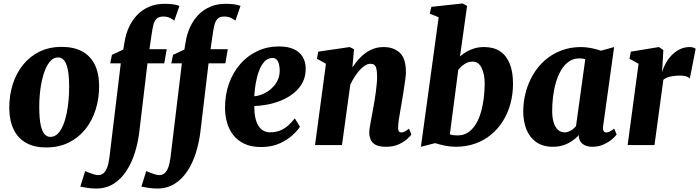

<svg xmlns="http://www.w3.org/2000/svg" viewBox="-20 -837 4034 1108"><path d="M336 -566.5Q405 -566.5 453 -541Q501 -515.5 526.2 -465.5Q551.5 -415.5 552 -343Q552.5 -270 532.2 -205.2Q512 -140.5 472.5 -91.2Q433 -42 376 -14Q319 14 246 14Q179 14 131.8 -12Q84.5 -38 59.5 -88.5Q34.5 -139 33.5 -211Q33 -285 53.2 -349.5Q73.5 -414 112.8 -462.8Q152 -511.5 208.2 -539Q264.5 -566.5 336 -566.5ZM315.5 -505.5Q291 -505.5 273 -487Q255 -468.5 242 -437.5Q229 -406.5 221 -368.8Q213 -331 209.5 -291Q206 -251 206.5 -215.5Q207 -149 215.5 -112.5Q224 -76 238.2 -61.5Q252.5 -47 270.5 -47Q295 -47 313.2 -65.2Q331.5 -83.5 344.2 -114.2Q357 -145 364.8 -183.2Q372.5 -221.5 376 -261.5Q379.5 -301.5 379 -338.5Q378.5 -405 370 -441.2Q361.5 -477.5 347.5 -491.5Q333.5 -505.5 315.5 -505.5Z M699.5 -598.5Q707 -643.5 725.5 -682.8Q744 -722 772.8 -751.8Q801.5 -781.5 841 -798.2Q880.5 -815 929.5 -815Q950 -815 973 -812.8Q996 -810.5 1015.5 -803L986 -718Q976.5 -725.5 960.8 -733.5Q945 -741.5 921 -741.5Q896 -741.5 883.2 -728.5Q870.5 -715.5 864.8 -692Q859 -668.5 854.5 -636L842.5 -553H942L928 -471.5H831L783.5 -73Q776 -12.5 757.8 45.5Q739.5 103.5 709.2 149.8Q679 196 635.8 223.5Q592.5 251 535 251Q509.5 251 483.2 247Q457 243 443.5 240L471.5 150Q475.5 152 489.2 157.8Q503 163.5 519.2 168.5Q535.5 173.5 547 173.5Q564 173.5 576.5 163.2Q589 153 597.8 131.2Q606.5 109.5 611 75L677 -471.5H616L626 -520.5L691.5 -551Z M1052 -598.5Q1059.5 -643.5 1078 -682.8Q1096.5 -722 1125.2 -751.8Q1154 -781.5 1193.5 -798.2Q1233 -815 1282 -815Q1302.5 -815 1325.5 -812.8Q1348.5 -810.5 1368 -803L1338.5 -718Q1329 -725.5 1313.2 -733.5Q1297.5 -741.5 1273.5 -741.5Q1248.5 -741.5 1235.8 -728.5Q1223 -715.5 1217.2 -692Q1211.5 -668.5 1207 -636L1195 -553H1294.5L1280.5 -471.5H1183.5L1136 -73Q1128.5 -12.5 1110.2 45.5Q1092 103.5 1061.8 149.8Q1031.5 196 988.2 223.5Q945 251 887.5 251Q862 251 835.8 247Q809.5 243 796 240L824 150Q828 152 841.8 157.8Q855.5 163.5 871.8 168.5Q888 173.5 899.5 173.5Q916.5 173.5 929 163.2Q941.5 153 950.2 131.2Q959 109.5 963.5 75L1029.5 -471.5H968.5L978.5 -520.5L1044 -551Z M1711 -105.5Q1698 -84.5 1668.2 -57Q1638.5 -29.5 1593 -9Q1547.5 11.5 1486.5 11.5Q1429.5 11.5 1389.8 -7.5Q1350 -26.5 1325.5 -58.5Q1301 -90.5 1290 -130.2Q1279 -170 1278.5 -211.5Q1278 -289 1301.2 -354.2Q1324.5 -419.5 1366.5 -467.5Q1408.5 -515.5 1465.5 -542.2Q1522.5 -569 1588.5 -569Q1642.5 -569 1676.5 -552.8Q1710.5 -536.5 1726.8 -508.8Q1743 -481 1744 -447Q1745.5 -398.5 1726.8 -362.2Q1708 -326 1676 -300.2Q1644 -274.5 1604.5 -258Q1565 -241.5 1524 -233.8Q1483 -226 1447.5 -225Q1447.5 -187.5 1453.2 -159.2Q1459 -131 1470.8 -112Q1482.5 -93 1499.5 -83.2Q1516.5 -73.5 1538 -73.5Q1576 -73.5 1603 -86.5Q1630 -99.5 1649 -118.2Q1668 -137 1681.5 -154ZM1553.5 -502.5Q1525 -502.5 1505.8 -481.2Q1486.5 -460 1474.2 -426.5Q1462 -393 1455.5 -354.5Q1449 -316 1447.5 -281.5Q1464.5 -282.5 1484.8 -289.5Q1505 -296.5 1524.5 -309Q1544 -321.5 1560.2 -340Q1576.5 -358.5 1585.8 -382.2Q1595 -406 1594 -435Q1592.5 -469 1582.2 -485.8Q1572 -502.5 1553.5 -502.5Z M2013.5 -447.5Q2030 -473 2049 -494.5Q2068 -516 2090.5 -532Q2113 -548 2138.8 -556.8Q2164.5 -565.5 2194 -565.5Q2251 -565.5 2286.8 -532.8Q2322.5 -500 2322.5 -419.5Q2322.5 -404.5 2318.2 -373.5Q2314 -342.5 2308.5 -308.2Q2303 -274 2298.5 -247Q2294.5 -222 2289.5 -195Q2284.5 -168 2281 -143Q2277.5 -118 2277.5 -100Q2277.5 -82 2283.5 -77.2Q2289.5 -72.5 2296 -72.5Q2304.5 -72.5 2314.2 -77.2Q2324 -82 2340.5 -94.5L2354 -60.5Q2348.5 -52.5 2330.2 -35.5Q2312 -18.5 2281.2 -4.2Q2250.5 10 2207 10Q2166 10 2145.5 -2.5Q2125 -15 2118 -33.5Q2111 -52 2111 -71Q2111 -82 2113.2 -98Q2115.5 -114 2119.2 -133.8Q2123 -153.5 2127 -174.8Q2131 -196 2134.5 -216Q2138 -236.5 2142 -260Q2146 -283.5 2149.2 -308.2Q2152.5 -333 2154.5 -357Q2156.5 -381 2156 -401.5Q2155.5 -428.5 2151.5 -443Q2147.5 -457.5 2139 -463.2Q2130.5 -469 2117 -469Q2102.5 -469 2086.8 -459.2Q2071 -449.5 2056 -432.8Q2041 -416 2027 -394.5Q2013 -373 2001.5 -348.5L1953.5 0H1798L1861 -469L1809 -498L1816.5 -539L1998 -565.5L2023 -553Z M2634.5 -511Q2650.5 -525.5 2671.5 -538Q2692.5 -550.5 2718 -558Q2743.5 -565.5 2773 -565.5Q2829 -565.5 2866 -540.8Q2903 -516 2921.8 -469Q2940.5 -422 2940.5 -354.5Q2940.5 -294 2925.8 -239.2Q2911 -184.5 2882.8 -139Q2854.5 -93.5 2814 -60Q2773.5 -26.5 2721.8 -8.2Q2670 10 2608.5 10Q2578.5 10 2546.2 3.2Q2514 -3.5 2491 -11L2409 10L2511.5 -737.5L2460 -758L2469.5 -797.5L2649.5 -817L2675.5 -803ZM2576 -62Q2585.5 -58 2596.8 -56.8Q2608 -55.5 2621 -55.5Q2655 -55.5 2680.8 -72.5Q2706.5 -89.5 2724.8 -118.8Q2743 -148 2754.5 -186.5Q2766 -225 2771.5 -268.5Q2777 -312 2777 -356Q2777 -407 2759.8 -444.2Q2742.5 -481.5 2706 -481.5Q2689.5 -481.5 2674.5 -474.8Q2659.5 -468 2647 -457.2Q2634.5 -446.5 2624.5 -433.5Z M3460.5 -109Q3458 -89.5 3463.2 -81Q3468.5 -72.5 3479.5 -72.5Q3486.5 -72.5 3497 -77Q3507.5 -81.5 3524.5 -94.5L3538.5 -60.5Q3532.5 -51.5 3513.2 -34.5Q3494 -17.5 3464.5 -3.8Q3435 10 3397 10Q3365 10 3343.8 -5.2Q3322.5 -20.5 3320 -49.5L3320.5 -57.5Q3305.5 -40.5 3283.5 -25Q3261.5 -9.5 3233.8 0.2Q3206 10 3171.5 10Q3112 10 3073.8 -17.5Q3035.5 -45 3017.5 -91.2Q2999.5 -137.5 2999.5 -192.5Q2999.5 -250 3014 -304.5Q3028.5 -359 3056.2 -406.2Q3084 -453.5 3124.8 -489.2Q3165.5 -525 3218 -545.2Q3270.5 -565.5 3333.5 -565.5Q3362.5 -565.5 3394.8 -558.8Q3427 -552 3448.5 -544.5L3524 -565.5ZM3357.5 -495.5Q3349.5 -498 3340.8 -499Q3332 -500 3323 -500Q3288.5 -500 3262.5 -481.5Q3236.5 -463 3218 -431.8Q3199.5 -400.5 3188 -361Q3176.5 -321.5 3171.5 -279.2Q3166.5 -237 3166.5 -197Q3166.5 -158 3175.2 -130Q3184 -102 3200.2 -87.5Q3216.5 -73 3238.5 -73Q3247.5 -73 3256.2 -75.8Q3265 -78.5 3273.5 -83.2Q3282 -88 3289.5 -94.5Q3297 -101 3304 -108.5Z M3602 0 3665 -469 3612.5 -498 3620.5 -539 3782.5 -565.5 3808 -548.5 3803 -457 3800 -419.5Q3808.5 -448 3823.2 -474.2Q3838 -500.5 3858.8 -521Q3879.5 -541.5 3905 -553.5Q3930.5 -565.5 3960.5 -565.5Q3973.5 -565.5 3982.2 -562Q3991 -558.5 3994.5 -555.5L3961 -384.5Q3958 -388.5 3943.8 -394.8Q3929.5 -401 3906 -401Q3891 -401 3876.5 -399.5Q3862 -398 3849.2 -395.2Q3836.5 -392.5 3826 -387.8Q3815.5 -383 3808 -376.5L3757 0Z"/></svg>

Font: Merriweather 24pt Black
Style: Italic
Weight: 900
Italic angle: -7.8°
Designer: Eben Sorkin
Foundry: Eben Sorkin
Version: Version 2.101